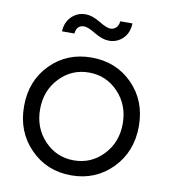

<svg xmlns="http://www.w3.org/2000/svg" viewBox="-83 -800 782 883"><g transform="rotate(10 308.0 -358.5)"><path d="M372 -628Q341 -628 304 -650.5Q267 -673 249 -673Q214 -673 210 -633H152Q154 -676 181 -702.5Q208 -729 246 -729Q277 -729 314 -706.5Q351 -684 369 -684Q383 -684 394.5 -694Q406 -704 408 -725H465Q463 -679 436 -653.5Q409 -628 372 -628ZM499 -66.5Q422 12 308 12Q194 12 117 -66.5Q40 -145 40 -264Q40 -383 116.5 -460.5Q193 -538 308 -538Q423 -538 499.5 -460.5Q576 -383 576 -264Q576 -145 499 -66.5ZM171 -117Q227 -58 308 -58Q389 -58 445 -117Q501 -176 501 -263Q501 -350 445 -409Q389 -468 308 -468Q227 -468 171 -409Q115 -350 115 -263Q115 -176 171 -117Z"/></g></svg>

Font: Plus Jakarta Display Light
Style: Regular
Weight: 300
Designer: Gumpita Rahayu
Foundry: Tokotype Studio
Version: Version 1.000;hotconv 1.0.109;makeotfexe 2.5.65596